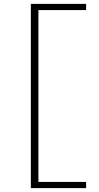

<svg xmlns="http://www.w3.org/2000/svg" viewBox="-20 -760 509 990"><path d="M178 178H424V210H139V-740H424V-708H178Z"/></svg>

Font: Georama ExtraExtended ExtraLight
Style: Regular
Weight: 200
Width: 8
Designer: Jean-Baptiste Levee
Foundry: Production Type
Version: Version 1.000